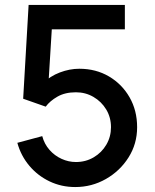

<svg xmlns="http://www.w3.org/2000/svg" viewBox="-20 -740 624 775"><path d="M283.5 15Q228 15 180.2 -7.8Q132.5 -30.5 98.5 -70.8Q64.5 -111 50 -163.5L150.5 -190.5Q159 -158.5 179.8 -135Q200.5 -111.5 228.5 -98.8Q256.5 -86 286.5 -86Q326 -86 358.2 -105Q390.5 -124 409.2 -156Q428 -188 428 -226.5Q428 -266 408.8 -298Q389.5 -330 357.2 -348.8Q325 -367.5 286.5 -367.5Q242.5 -367.5 212 -350Q181.5 -332.5 164.5 -309.5L73.5 -341.5L95.5 -720H484V-621.5H149L191.5 -661L174 -377.5L153.5 -404Q182 -432.5 221.5 -447.5Q261 -462.5 300 -462.5Q367 -462.5 419.8 -431.5Q472.5 -400.5 503 -347.2Q533.5 -294 533.5 -226.5Q533.5 -159.5 499 -104.8Q464.5 -50 407.5 -17.5Q350.5 15 283.5 15Z"/></svg>

Font: Manrope ExtraLight SemiBold
Style: Regular
Weight: 600
Version: Version 4.504